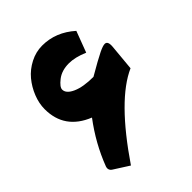

<svg xmlns="http://www.w3.org/2000/svg" viewBox="-215 -860 987 987"><g transform="rotate(-45 278.5 -366.5)"><path d="M298.3 -584Q246.6 -584 212.6 -557.6Q178.7 -531.2 178.7 -512.7Q178.7 -483.9 221.9 -464.6Q265.1 -445.3 338.9 -445.3Q419.4 -492.2 455.6 -509.8Q485.8 -524.4 499.5 -524.4Q521.5 -524.4 518.1 -484.9L504.9 -341.8Q347.2 -272 152.8 13.2L70.8 -39.1Q50.8 -51.8 58.6 -74.7Q104.5 -195.3 185.5 -302.7Q43.9 -359.9 43.9 -504.9Q43.9 -546.9 61 -589.8Q78.1 -632.8 106.9 -667.5Q135.7 -702.1 178 -723.9Q220.2 -745.6 266.1 -745.6Q364.3 -745.6 443.8 -674.8L400.4 -559.6Q343.3 -584 298.3 -584Z"/></g></svg>

Font: Sahel Black FD-WOL
Style: Black-FD-WOL
Weight: 900
Foundry: Saber Rastikerdar (saber.rastikerdar@gmail.com)
Version: Version 2.0.2